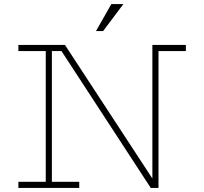

<svg xmlns="http://www.w3.org/2000/svg" viewBox="-20 -920 1000 940"><path d="M584 -900H525L450 -768H485ZM890 -700H726V-46L298 -700H70V-670H204V-30H70V0H368V-30H234V-670H281L718 0H756V-670H890Z"/></svg>

Font: Space Cowgirl Thin
Style: Regular
Weight: 100
Designer: Valery Marier
Foundry: Valery Marier
Version: Version 1.000;hotconv 1.0.109;makeotfexe 2.5.65596